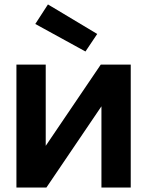

<svg xmlns="http://www.w3.org/2000/svg" viewBox="-20 -845 663 865"><path d="M139 -737 196 -825 418 -692 365 -613ZM54 0V-554H186V-188L434 -554H569V0H437V-366L189 0Z"/></svg>

Font: Involve
Style: Bold
Weight: 700
Designer: Stefan Peev
Foundry: Context Ltd.
Version: Version 1.001